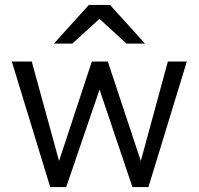

<svg xmlns="http://www.w3.org/2000/svg" viewBox="-20 -760 807 780"><path d="M184 0 28 -510H109L229 -73H209L353 -510H418L563 -73H543L662 -510H739L583 0H518L374 -427H395L249 0ZM199 -583 341 -740H427L569 -583H494L344 -720H424L274 -583Z"/></svg>

Font: Instrument Sans
Style: Regular
Weight: 400
Designer: Rodrigo Fuenzalida
Foundry: fragTYPE
Version: Version 1.000;gftools[0.9.28]